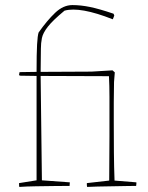

<svg xmlns="http://www.w3.org/2000/svg" viewBox="-20 -732 581 756"><path d="M56 4Q55 2 55 -11L124 -22V-433L58 -434L55 -437L57 -448L124 -449Q124 -522 126 -557Q128 -592 132 -604Q165 -651 197 -681.5Q229 -712 265 -712Q298 -712 334.5 -704.5Q371 -697 427 -678L430 -671L427 -663L424 -656Q295 -707 234 -690Q188 -652 168.5 -627Q149 -602 145 -582Q141 -562 141 -540L140 -449L340 -450L423 -455L432 -447L429 -409Q428 -375 428 -328.5Q428 -282 428 -248Q428 -191 428.5 -132.5Q429 -74 431 -21L517 -14Q517 -12 517 -8.5Q517 -5 516 0Q503 0 477 0.5Q451 1 421 1.5Q391 2 364.5 2.5Q338 3 323 4Q322 1 322 -3Q322 -7 322 -11L410 -21Q410 -64 410.5 -107Q411 -150 411 -193Q411 -224 411 -265.5Q411 -307 411 -351Q411 -395 409 -432L140 -433L145 -22L255 -14Q255 -11 254.5 -8Q254 -5 254 0Q228 0 192 0.5Q156 1 120 1.5Q84 2 56 4Z"/></svg>

Font: Labrada Thin
Style: Regular
Weight: 100
Designer: Mercedes Jáuregui
Foundry: Omnibus-Type Team
Version: Version 1.000; ttfautohint (v1.8.4.7-5d5b)